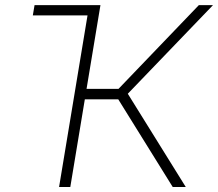

<svg xmlns="http://www.w3.org/2000/svg" viewBox="-20 -748 872 768"><path d="M360.4 -727.5 353.5 -686.5H111.3L118.2 -727.5ZM216.3 0 336.9 -727.5H381.8L326.2 -392.6H454.1L775.4 -727.5H832L491.2 -373L723.1 0H670.9L453.1 -350.6H319.3L261.2 0Z"/></svg>

Font: Inter 24pt ExtraLight
Style: Italic
Weight: 250
Italic angle: -9.3988°
Version: Version 4.001;git-66647c0bb